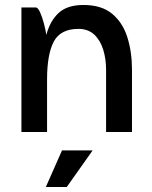

<svg xmlns="http://www.w3.org/2000/svg" viewBox="-20 -530 609 771"><path d="M66 0V-500H124Q132 -500 140.5 -481.5Q149 -463 156 -437Q163 -411 166 -390Q181 -446 215.5 -478Q250 -510 315 -510Q388 -510 430.5 -474.5Q473 -439 491.5 -380Q510 -321 510 -250V0H406V-250Q406 -293 394.5 -330.5Q383 -368 358.5 -391Q334 -414 295 -414Q223 -414 196 -363Q169 -312 169 -211V0ZM229 74H352L248 221H164Z"/></svg>

Font: Haskoy SemiBold
Style: Regular
Weight: 600
Designer: Ertekin Erdin
Foundry: Ertekin Erdin
Version: Version 1.500; ttfautohint (v1.8.3)